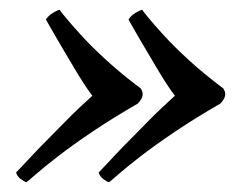

<svg xmlns="http://www.w3.org/2000/svg" viewBox="-20 -446 512 393"><path d="M441 -254Q441 -256 440 -259Q439 -262 437 -265Q397 -295 366.5 -323Q336 -351 315.5 -373.5Q295 -396 283.5 -410Q272 -424 271 -426Q266 -425 257 -419.5Q248 -414 243 -406Q244 -404 249.5 -394.5Q255 -385 263 -371Q271 -357 281.5 -339.5Q292 -322 302 -305Q312 -288 321.5 -273.5Q331 -259 338 -250Q328 -241 312.5 -226.5Q297 -212 280.5 -195Q264 -178 246.5 -160.5Q229 -143 215.5 -128.5Q202 -114 192.5 -104Q183 -94 182 -93Q184 -85 191.5 -79.5Q199 -74 203 -73Q205 -74 221.5 -88.5Q238 -103 267 -125.5Q296 -148 337.5 -176Q379 -204 431 -234Q435 -238 438 -243Q441 -248 441 -254ZM272 -254Q272 -256 271 -259Q270 -262 268 -265Q228 -295 197.5 -323Q167 -351 146.5 -373.5Q126 -396 114.5 -410Q103 -424 102 -426Q97 -425 88 -419.5Q79 -414 74 -406Q75 -404 80.5 -394.5Q86 -385 94 -371Q102 -357 112.5 -339.5Q123 -322 133 -305Q143 -288 152.5 -273.5Q162 -259 169 -250Q159 -241 143.5 -226.5Q128 -212 111.5 -195Q95 -178 77.5 -160.5Q60 -143 46.5 -128.5Q33 -114 23.5 -104Q14 -94 13 -93Q15 -85 22.5 -79.5Q30 -74 34 -73Q36 -74 52.5 -88.5Q69 -103 98 -125.5Q127 -148 168.5 -176Q210 -204 262 -234Q266 -238 269 -243Q272 -248 272 -254ZM441 -254Q441 -256 440 -259Q439 -262 437 -265Q397 -295 366.5 -323Q336 -351 315.5 -373.5Q295 -396 283.5 -410Q272 -424 271 -426Q266 -425 257 -419.5Q248 -414 243 -406Q244 -404 249.5 -394.5Q255 -385 263 -371Q271 -357 281.5 -339.5Q292 -322 302 -305Q312 -288 321.5 -273.5Q331 -259 338 -250Q328 -241 312.5 -226.5Q297 -212 280.5 -195Q264 -178 246.5 -160.5Q229 -143 215.5 -128.5Q202 -114 192.5 -104Q183 -94 182 -93Q184 -85 191.5 -79.5Q199 -74 203 -73Q205 -74 221.5 -88.5Q238 -103 267 -125.5Q296 -148 337.5 -176Q379 -204 431 -234Q435 -238 438 -243Q441 -248 441 -254Z"/></svg>

Font: Vermiglione
Style: Italic
Weight: 400
Italic angle: -11°
Version: Version 1.105